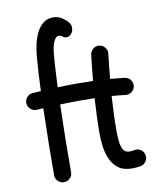

<svg xmlns="http://www.w3.org/2000/svg" viewBox="-94 -906 856 1028"><g transform="rotate(-10 333.5 -392.5)"><path d="M330.1 -460.4Q374 -460.4 417 -459Q419.9 -494.1 423.8 -529.1Q427.7 -564 431.6 -599.1Q434.1 -617.7 449 -629.9Q463.9 -642.1 482.4 -639.6Q501 -637.7 513.2 -622.3Q525.4 -606.9 522.9 -588.4Q519 -554.7 515.4 -521Q511.7 -487.3 508.8 -454.1Q549.3 -450.7 586.9 -446.3Q605.5 -443.8 617.4 -428.5Q629.4 -413.1 627 -394.5Q624.5 -376 609.1 -364.3Q593.8 -352.5 575.2 -355Q540.5 -359.4 501 -362.3Q498 -315.4 496.1 -268.3Q494.1 -221.2 494.1 -173.3Q494.1 -144 497.1 -116.5Q500 -88.9 510.5 -71Q521 -53.2 543.5 -53.2Q556.6 -53.2 571.8 -56.2Q590.3 -60.1 606 -49.1Q621.6 -38.1 625 -19.5Q628.9 -1 617.9 14.9Q606.9 30.8 588.4 34.7Q576.2 36.6 564.9 37.6Q553.7 38.6 543.5 38.6Q495.1 38.6 466.8 16.6Q438.5 -5.4 424.6 -39.1Q410.6 -72.8 406.5 -108.9Q402.3 -145 402.3 -173.3Q402.3 -222.2 404.3 -270.5Q406.2 -318.8 409.2 -366.7Q371.6 -367.7 330.1 -367.7Q275.9 -367.7 221.7 -365.7Q218.8 -267.1 217.5 -168.9Q216.3 -70.8 216.3 2Q216.3 21 202.6 34.4Q189 47.9 169.9 47.9Q150.9 47.9 137.5 34.4Q124 21 124 2Q124 -70.3 125.2 -166.7Q126.5 -263.2 129.4 -361.8Q111.3 -360.8 93.8 -359.4Q74.7 -358.4 60.3 -370.8Q45.9 -383.3 44.4 -402.3Q43.5 -421.4 55.9 -435.8Q68.4 -450.2 87.4 -451.2Q110.4 -452.6 132.3 -454.1Q134.3 -506.8 137.2 -554.9Q140.1 -603 143.6 -643.1Q146 -670.9 152.8 -703.6Q159.7 -736.3 173.6 -765.4Q187.5 -794.4 210 -813Q232.4 -831.5 265.6 -831.5Q290.5 -831.5 310.3 -819.1Q330.1 -806.6 345.2 -789.6Q356.4 -776.4 355.7 -758.1Q355 -739.7 345.7 -728.5Q335 -716.3 325 -714.6Q314.9 -712.9 305.2 -715.8Q289.6 -729.5 276.9 -729.5Q262.2 -729.5 250.7 -704.6Q239.3 -679.7 235.4 -635.3Q231.9 -598.1 229.5 -553.2Q227.1 -508.3 224.6 -458.5Q251 -459.5 277.3 -460Q303.7 -460.4 330.1 -460.4Z"/></g></svg>

Font: Mikhak Medium
Style: Regular
Weight: 500
Designer: Amin Abedi
Version: Version 3.3